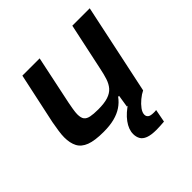

<svg xmlns="http://www.w3.org/2000/svg" viewBox="-183 -667 1022 1022"><g transform="rotate(-45 328.5 -155.5)"><path d="M222 8Q156 8 119.5 -6Q83 -20 68 -48.5Q53 -77 53 -120Q53 -140 57 -166.5Q61 -193 66 -221L128 -510H258L200 -234Q197 -220 193 -195.5Q189 -171 189 -158Q189 -131 198.5 -118.5Q208 -106 229.5 -101.5Q251 -97 287 -97Q333 -97 361.5 -106.5Q390 -116 406 -134.5Q422 -153 431 -180.5Q440 -208 447 -243L504 -510H635L527 0H405L416 -70H409Q391 -45 365 -27.5Q339 -10 304 -1Q269 8 222 8ZM430 199Q389 199 366 190Q343 181 334 164.5Q325 148 325 127Q325 92 351.5 56Q378 20 427 -11L527 0Q508 9 487.5 26Q467 43 453.5 61.5Q440 80 440 96Q440 109 449.5 116.5Q459 124 483 124Q487 124 491 124Q495 124 502 123L488 196Q474 197 458 198Q442 199 430 199Z"/></g></svg>

Font: Saira Expanded SemiBold
Style: Italic
Weight: 600
Width: 7
Italic angle: -12°
Designer: Hector Gatti with collaboration of the Omnibus-Type team
Foundry: Omnibus-Type
Version: Version 1.101